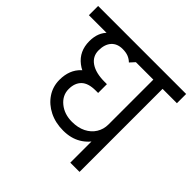

<svg xmlns="http://www.w3.org/2000/svg" viewBox="-188 -779 927 927"><g transform="rotate(45 275.5 -315.0)"><path d="M281 -85V-145Q322 -145 352 -160Q382 -175 398.5 -201.5Q415 -228 415 -261H454Q454 -211 432.5 -171Q411 -131 372.5 -108Q334 -85 281 -85ZM281 -85Q228 -85 186 -106Q144 -127 119.5 -163.5Q95 -200 95 -246H158Q158 -203 193.5 -174Q229 -145 281 -145ZM95 -246Q95 -314 137 -353.5Q179 -393 256 -393V-333Q205 -333 181.5 -310Q158 -287 158 -246ZM256 -333Q166 -333 115.5 -372Q65 -411 65 -480H128Q128 -439 162 -416Q196 -393 256 -393ZM256 -333V-393H272V-333ZM65 -480Q65 -540 102 -573.5Q139 -607 206 -607V-567Q169 -567 148.5 -544Q128 -521 128 -480ZM-25 -567V-630H426V-567ZM273 -542Q261 -554 245 -560.5Q229 -567 205 -567V-607Q241 -607 263.5 -599Q286 -591 305 -577ZM415 0V-620H478V0ZM317 -567V-630H576V-567Z"/></g></svg>

Font: Akshar Light
Style: Regular
Weight: 300
Designer: Tall Chai
Foundry: Tall Chai
Version: Version 1.100